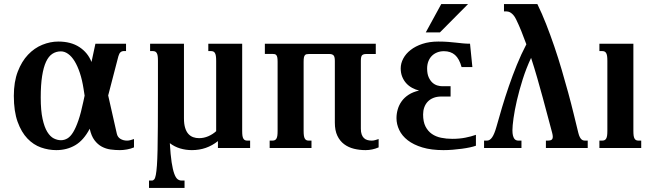

<svg xmlns="http://www.w3.org/2000/svg" viewBox="-20 -736 3258 955"><path d="M576.7 10.7Q553.7 10.7 530.3 7.6Q506.8 4.4 486.3 -6.6Q465.8 -17.6 450 -38.6Q434.1 -59.6 426.3 -95.7Q396 -38.1 354.2 -13.7Q312.5 10.7 259.8 10.7Q221.7 10.7 184.1 -2.4Q146.5 -15.6 116.5 -46.9Q86.4 -78.1 67.6 -130.1Q48.8 -182.1 48.8 -259.3Q48.8 -329.1 68.4 -379.9Q87.9 -430.7 119.4 -463.9Q150.9 -497.1 190.4 -513.2Q230 -529.3 270 -529.3Q333 -529.3 375 -501.7Q417 -474.1 435.1 -427.7L454.6 -518.6H606.9V-481.9H593.3Q585.9 -481.9 579.3 -476.1Q572.8 -470.2 568.8 -456.1L518.1 -261.2L561 -71.3Q564.9 -53.7 579.1 -45.2Q593.3 -36.6 612.3 -36.6Q620.6 -36.6 629.4 -39.1Q638.2 -41.5 646.5 -44.4V-2.9Q630.9 3.9 611.8 7.3Q592.8 10.7 576.7 10.7ZM283.2 -38.6Q300.3 -38.6 315.4 -47.6Q330.6 -56.6 344 -78.6Q357.4 -100.6 370.1 -137.5Q382.8 -174.3 394.5 -230.5L400.9 -260.3L395.5 -294.9Q388.7 -338.9 377.2 -373.3Q365.7 -407.7 351.1 -431.6Q336.4 -455.6 318.8 -468Q301.3 -480.5 282.7 -480.5Q259.3 -480.5 240.5 -468.3Q221.7 -456.1 209 -428.7Q196.3 -401.4 189.5 -357.7Q182.6 -314 182.6 -251Q182.6 -186 191.7 -144.8Q200.7 -103.5 215.3 -79.8Q230 -56.2 247.8 -47.4Q265.6 -38.6 283.2 -38.6Z M1055.2 -433.6Q1055.2 -448.7 1053.7 -458Q1052.2 -467.3 1048.8 -472.7Q1045.4 -478 1040.5 -480Q1035.6 -481.9 1029.3 -481.9H1016.1V-518.6H1184.6V-85Q1184.6 -69.8 1186 -60.5Q1187.5 -51.3 1190.9 -45.9Q1194.3 -40.5 1199 -38.6Q1203.6 -36.6 1210.4 -36.6H1224.1V0H1064V-34.2Q1007.8 10.7 934.6 10.7Q903.8 10.7 875.7 2.2Q847.7 -6.3 824.7 -23.9Q828.1 34.7 833.7 71.3Q839.4 107.9 846.7 127.9Q854 147.9 863 155Q872.1 162.1 882.8 162.1H897.9V198.7H721.2V162.1H735.4Q742.2 162.1 747.1 156.2Q752 150.4 755.1 133.8Q758.3 117.2 760.5 87.4Q762.7 57.6 763.7 9.8Q764.6 -38.1 765.1 -106.7Q765.6 -175.3 765.6 -269.5V-433.6Q765.6 -448.7 764.2 -458Q762.7 -467.3 759.3 -472.7Q755.9 -478 751 -480Q746.1 -481.9 739.7 -481.9H726.6V-518.6H895V-147.5Q895 -119.1 900.9 -100.1Q906.7 -81.1 917 -69.8Q927.2 -58.6 940.9 -53.7Q954.6 -48.8 970.2 -48.8Q993.7 -48.8 1015.9 -58.3Q1038.1 -67.9 1055.2 -83.5Z M1516.1 -467.3Q1509.3 -467.3 1504.6 -466.3Q1500 -465.3 1496.6 -461.4Q1493.2 -457.5 1491.7 -450Q1490.2 -442.4 1490.2 -428.7V-85Q1490.2 -69.8 1491.7 -60.5Q1493.2 -51.3 1496.6 -45.9Q1500 -40.5 1504.6 -38.6Q1509.3 -36.6 1516.1 -36.6H1529.3V0H1321.3V-36.6H1335Q1341.3 -36.6 1346.2 -38.6Q1351.1 -40.5 1354.5 -45.9Q1357.9 -51.3 1359.4 -60.5Q1360.8 -69.8 1360.8 -85V-428.2Q1360.8 -441.9 1359.4 -449.7Q1357.9 -457.5 1354.5 -461.7Q1351.1 -465.8 1346.2 -466.8Q1341.3 -467.8 1335 -467.8H1297.4V-518.6H1849.1V-467.3H1800.8Q1787.6 -467.3 1781.2 -461.4Q1774.9 -455.6 1774.9 -433.6V-95.7Q1774.9 -79.1 1778.8 -67.9Q1782.7 -56.6 1789.8 -49.6Q1796.9 -42.5 1806.9 -39.6Q1816.9 -36.6 1829.1 -36.6Q1837.4 -36.6 1846.2 -39.1Q1855 -41.5 1863.3 -44.4V-2.9Q1831.5 10.7 1798.3 10.7Q1768.1 10.7 1740.5 3.9Q1712.9 -2.9 1691.7 -18.8Q1670.4 -34.7 1658 -60.8Q1645.5 -86.9 1645.5 -126V-433.1Q1645.5 -454.6 1638.7 -460.9Q1631.8 -467.3 1619.6 -467.3Z M2188 -481.4Q2169.9 -481.4 2154.5 -475.3Q2139.2 -469.2 2128.2 -458.3Q2117.2 -447.3 2110.8 -431.2Q2104.5 -415 2104.5 -395.5Q2104.5 -368.7 2112.3 -351.6Q2120.1 -334.5 2131.3 -324.5Q2142.6 -314.5 2155.8 -310.8Q2168.9 -307.1 2180.2 -307.1H2221.2V-255.9H2175.3Q2152.8 -255.9 2135.7 -249Q2118.7 -242.2 2107.4 -230.2Q2096.2 -218.3 2090.3 -201.9Q2084.5 -185.5 2084.5 -166.5Q2084.5 -130.4 2096.4 -106.9Q2108.4 -83.5 2128.2 -69.8Q2147.9 -56.2 2174.1 -50.8Q2200.2 -45.4 2229 -45.4Q2265.6 -45.4 2294.9 -51.3Q2324.2 -57.1 2347.2 -65.4V-11.2Q2335.4 -6.8 2317.1 -2.9Q2298.8 1 2277.1 3.9Q2255.4 6.8 2231.7 8.8Q2208 10.7 2185.5 10.7Q2125 10.7 2080.8 -2.7Q2036.6 -16.1 2008.1 -38.3Q1979.5 -60.5 1965.8 -89.4Q1952.1 -118.2 1952.1 -148.4Q1952.1 -170.4 1958.3 -191.9Q1964.4 -213.4 1977.8 -232.2Q1991.2 -251 2012.7 -264.9Q2034.2 -278.8 2064.5 -285.6Q2046.4 -290 2029.8 -299.1Q2013.2 -308.1 2000.7 -321.8Q1988.3 -335.4 1980.7 -354Q1973.1 -372.6 1973.1 -396Q1973.1 -420.9 1985.8 -444.8Q1998.5 -468.8 2022.5 -487.5Q2046.4 -506.3 2081.1 -517.8Q2115.7 -529.3 2160.2 -529.3Q2188 -529.3 2209.2 -527.6Q2230.5 -525.9 2248.3 -523.9Q2266.1 -522 2282.5 -520.3Q2298.8 -518.6 2317.9 -518.6L2329.6 -402.3H2275.9Q2264.6 -443.8 2243.2 -462.6Q2221.7 -481.4 2188 -481.4ZM2174.8 -715.8H2308.1L2168 -574.7H2097.7Z M2856.4 -75.7Q2859.9 -61.5 2864.3 -53.5Q2868.7 -45.4 2873.5 -41.7Q2878.4 -38.1 2882.8 -37.4Q2887.2 -36.6 2890.1 -36.6H2903.3V0H2695.3V-36.6H2704.6Q2717.3 -36.6 2723.4 -40.8Q2729.5 -44.9 2729.5 -56.2Q2729.5 -63.5 2726.6 -74.7Q2716.3 -112.3 2704.6 -157Q2692.9 -201.7 2679.7 -250Q2666.5 -298.3 2652.1 -348.6Q2637.7 -398.9 2621.6 -448.2Q2597.2 -396 2579.8 -341.1Q2562.5 -286.1 2551 -236.6Q2539.6 -187 2534.2 -147.9Q2528.8 -108.9 2528.8 -88.4Q2528.8 -72.8 2531.2 -62.7Q2533.7 -52.7 2537.6 -46.9Q2541.5 -41 2547.1 -38.8Q2552.7 -36.6 2558.6 -36.6H2573.7V0H2387.7V-36.6H2401.9Q2416.5 -36.6 2427.7 -52.7Q2439 -68.8 2449.2 -105Q2461.9 -150.9 2477.3 -202.4Q2492.7 -253.9 2511 -307.1Q2529.3 -360.4 2550.8 -413.3Q2572.3 -466.3 2598.1 -515.6Q2585.9 -549.3 2573.2 -580.8Q2560.5 -612.3 2546.9 -640.1Q2540.5 -653.3 2533.4 -661.1Q2526.4 -668.9 2520 -672.9Q2513.7 -676.8 2508.3 -678Q2502.9 -679.2 2500 -679.2H2486.8V-715.8H2652.8Q2675.8 -668.9 2696.8 -615.2Q2717.8 -561.5 2737.3 -504.4Q2756.8 -447.3 2773.9 -388.9Q2791 -330.6 2806.2 -275.1Q2821.3 -219.7 2833.7 -168.7Q2846.2 -117.7 2856.4 -75.7Z M2961.4 -518.6H3130.4V-85Q3130.4 -69.8 3131.8 -60.5Q3133.3 -51.3 3136.7 -45.9Q3140.1 -40.5 3144.8 -38.6Q3149.4 -36.6 3156.2 -36.6H3169.4V0H2961.4V-36.6H2975.1Q2981.4 -36.6 2986.3 -38.6Q2991.2 -40.5 2994.6 -45.9Q2998 -51.3 2999.5 -60.5Q3001 -69.8 3001 -85V-433.6Q3001 -448.7 2999.5 -458Q2998 -467.3 2994.6 -472.7Q2991.2 -478 2986.3 -480Q2981.4 -481.9 2975.1 -481.9H2961.4Z"/></svg>

Font: Arian AMU Serif
Style: Bold
Weight: 700
Designer: Ruben Hakobyan (Tarumian)
Foundry: Ruben Hakobyan (Tarumian)
Version: Version 1.002